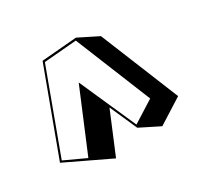

<svg xmlns="http://www.w3.org/2000/svg" viewBox="-123 -934 886 855"><g transform="rotate(-30 320.0 -506.5)"><path d="M395 -300 333 -440 245 -229 19 -337 179 -769 359 -784 459 -734 623 -331 495 -250ZM185 -759 31 -342 139 -292 270 -605 399 -314 510 -384 352 -773Z"/></g></svg>

Font: Rampart One
Style: Regular
Weight: 400
Designer: Fontworks Inc.
Foundry: Fontworks Inc.
Version: Version 1.100